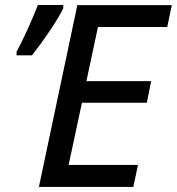

<svg xmlns="http://www.w3.org/2000/svg" viewBox="-20 -734 695 754"><path d="M132.8 0 283.7 -713.9H654.8L636.7 -627.9H364.7L319.3 -415.5H573.7L556.6 -330.6H301.8L249.5 -86.4H522L503.4 0ZM44.9 -516.6V-530.3Q54.7 -548.8 66.2 -572Q77.6 -595.2 89.1 -620.4Q100.6 -645.5 110.8 -669.9Q121.1 -694.3 128.9 -714.4H228.5V-701.2Q220.2 -684.6 206.5 -661.6Q192.9 -638.7 175.8 -613.3Q158.7 -587.9 140.4 -562.7Q122.1 -537.6 105.5 -516.6Z"/></svg>

Font: Open Sans Medium
Style: Italic
Weight: 500
Italic angle: -12°
Designer: Monotype Design Team
Foundry: Monotype Imaging Inc.
Version: Version 3.000